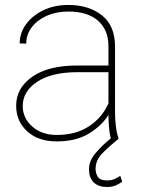

<svg xmlns="http://www.w3.org/2000/svg" viewBox="-20 -558 568 771"><path d="M470.7 171.4Q461.4 178.7 446.5 185.8Q431.6 192.9 409.2 192.9Q376.5 192.9 356.9 175Q337.4 157.2 337.4 120.1Q337.4 87.9 364.5 55.9Q391.6 23.9 424.8 -2Q419.9 -21 417.7 -47.1Q415.5 -73.2 415.5 -96.7Q389.2 -53.7 337.6 -22Q286.1 9.8 207.5 9.8Q133.8 9.8 89.4 -30.5Q44.9 -70.8 44.9 -133.8Q44.9 -204.6 109.6 -249.8Q174.3 -294.9 289.1 -294.9H415.5V-372.1Q415.5 -438 373.5 -474.9Q331.5 -511.7 254.4 -511.7Q206.5 -511.7 168.2 -494.9Q129.9 -478 107.7 -448.7Q85.4 -419.4 85.4 -382.8L59.1 -383.8Q59.1 -425.3 84.2 -460.2Q109.4 -495.1 153.6 -516.6Q197.8 -538.1 254.4 -538.1Q336.9 -538.1 389.4 -496.3Q441.9 -454.6 441.9 -371.1V-106.4Q441.9 -78.1 445.6 -49.3Q449.2 -20.5 455.6 -4.4V0Q420.9 27.3 392.3 56.2Q363.8 85 363.8 120.1Q363.8 138.2 373 152.3Q382.3 166.5 409.2 166.5Q428.7 166.5 441.4 160.4Q454.1 154.3 462.9 147.9ZM207.5 -16.1Q284.2 -16.1 336.7 -50.3Q389.2 -84.5 415.5 -142.6V-268.1H290.5Q188.5 -268.1 129.9 -230Q71.3 -191.9 71.3 -131.8Q71.3 -84 109.4 -50Q147.5 -16.1 207.5 -16.1Z"/></svg>

Font: Vazirmatn FD Thin
Style: Regular
Weight: 100
Designer: Saber Rastikerdar
Foundry: Saber Rastikerdar
Version: Version 33.003